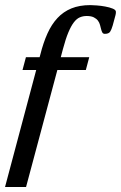

<svg xmlns="http://www.w3.org/2000/svg" viewBox="-45 -747 483 767"><path d="M-24.9 0 99.6 -467.3H44.9L58.6 -518.6H113.3L116.2 -529.3Q127.9 -576.2 144.5 -613Q161.1 -649.9 184.6 -675Q208 -700.2 240.2 -713.4Q272.5 -726.6 315.9 -726.6Q324.7 -726.6 341.6 -725.3Q358.4 -724.1 375.5 -720.9Q392.6 -717.8 405.3 -712.6Q418 -707.5 418 -699.7Q418 -697.3 417.7 -693.4Q417.5 -689.5 416.5 -687L405.3 -645.5Q400.4 -628.4 394.8 -620.1Q389.2 -611.8 374 -611.8Q366.7 -611.8 363.8 -617.2Q360.8 -622.6 358.9 -630.4Q356.9 -638.2 354.5 -647.5Q352.1 -656.7 346.2 -664.6Q340.3 -672.4 329.8 -677.7Q319.3 -683.1 301.3 -683.1Q286.6 -683.1 273.9 -677.7Q261.2 -672.4 250 -657.7Q238.8 -643.1 228 -617.4Q217.3 -591.8 206.5 -551.3L197.8 -518.6H311.5L297.9 -467.3H184.1L59.1 0Z"/></svg>

Font: Arian AMU Serif
Style: Italic
Weight: 400
Italic angle: -15°
Designer: Ruben Hakobyan (Tarumian)
Foundry: Ruben Hakobyan (Tarumian)
Version: Version 1.002